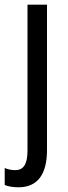

<svg xmlns="http://www.w3.org/2000/svg" viewBox="-46 -557 291 817"><path d="M32 240C114 240 154 185 154 81V-537H71V84C71 143 53 167 19 167C3 167 -11 164 -26 158V230C-13 236 9 240 32 240Z"/></svg>

Font: Noto Sans Sinhala UI Condensed
Style: Regular
Weight: 400
Width: 3
Designer: Jelle Bosma - Monotype Design Team
Foundry: Monotype Imaging Inc.
Version: Version 2.006